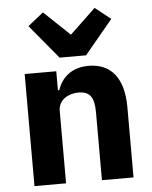

<svg xmlns="http://www.w3.org/2000/svg" viewBox="-56 -850 707 896"><g transform="rotate(-5 298.0 -402.0)"><path d="M69 0V-525H217V-436H223C242 -491 286 -537 369 -537C477 -537 533 -462 533 -329V0H385V-317C385 -385 367 -417 312 -417C288 -417 265 -411 247 -398C229 -385 217 -365 217 -340V0ZM238 -587 106 -746 179 -804 300 -689 421 -804 494 -746 362 -587Z"/></g></svg>

Font: Plexus Sans Bold
Style: Regular
Weight: 700
Version: Version 2.001;PS 002.001;hotconv 1.0.70;makeotf.lib2.5.58329